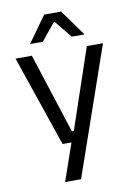

<svg xmlns="http://www.w3.org/2000/svg" viewBox="-94 -743 681 974"><g transform="rotate(-10 247.0 -255.5)"><path d="M285.7 -75.5 243.1 -56.9 389 -488.2H472.3L242.9 172H160.8L238.1 -50.8L273.7 -20.2H181.5L21.9 -488.2H106L239.2 -75.5ZM203.6 -683.1H291.4L386.7 -549.7V-548.4H322L249.3 -637.7H245.6L172.9 -548.4H108.2V-549.7Z"/></g></svg>

Font: Anek Latin Medium
Style: Regular
Weight: 500
Designer: Yesha Goshar
Foundry: Ek Type
Version: Version 1.003